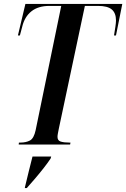

<svg xmlns="http://www.w3.org/2000/svg" viewBox="-20 -734 641 975"><path d="M75 0 76 -10H84Q112 -10 132 -20.5Q152 -31 161 -73L291 -704H231Q174 -704 139.5 -676.5Q105 -649 93 -599L81 -554H71L109 -714H601L569 -554H559Q563 -578 566 -598.5Q569 -619 569 -630Q569 -668 547.5 -686Q526 -704 478 -704H411L279 -82Q276 -67 274 -56.5Q272 -46 272 -39Q272 -20 288.5 -15Q305 -10 331 -10H338L336 0ZM107 215Q117 172 126.5 134.5Q136 97 145 61H240L237 71Q224 91 202.5 118.5Q181 146 157.5 173.5Q134 201 116 221H106Z"/></svg>

Font: Noto Serif Display ExtraCondensed SemiBold
Style: Italic
Weight: 600
Width: 2
Italic angle: -12°
Designer: Monotype Design Team
Foundry: Monotype Imaging Inc.
Version: Version 2.009